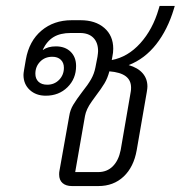

<svg xmlns="http://www.w3.org/2000/svg" viewBox="-20 -626 608 646"><path d="M568 -606 565 -596Q544 -526 505.5 -477Q467 -428 413 -407Q444 -398 460 -379.5Q476 -361 476 -335Q476 -329 474 -317L440 -121Q430 -64 396 -32Q362 0 311 0H222Q202 0 190.5 -10Q179 -20 179 -39Q179 -47 180 -51L213 -236Q216 -256 226.5 -273.5Q237 -291 256 -316Q276 -341 286.5 -359.5Q297 -378 301 -399L308 -435Q310 -449 310 -454Q310 -483 294 -499Q278 -515 249 -515H218Q183 -515 160.5 -501.5Q138 -488 124 -459L125 -458Q141 -470 168 -470Q199 -470 217.5 -452Q236 -434 236 -404Q236 -361 207 -332.5Q178 -304 134 -304Q101 -304 80 -323.5Q59 -343 59 -374Q59 -379 61 -391L67 -426Q78 -488 119.5 -523Q161 -558 221 -558H251Q301 -558 331 -532Q361 -506 361 -462Q361 -449 358 -435L356 -424Q410 -434 452 -480.5Q494 -527 514 -596L517 -606ZM99 -378Q99 -361 109.5 -351Q120 -341 139 -341Q163 -341 179 -357.5Q195 -374 195 -398Q195 -415 184.5 -425Q174 -435 156 -435Q131 -435 115 -418.5Q99 -402 99 -378ZM421 -331Q421 -356 403 -369.5Q385 -383 348 -386Q342 -363 331.5 -345.5Q321 -328 302 -303Q299 -299 289 -285Q279 -271 273.5 -259Q268 -247 266 -236L233 -47H310Q340 -47 359.5 -66.5Q379 -86 386 -121L420 -318Q421 -323 421 -331Z"/></svg>

Font: Bai Jamjuree Light
Style: Italic
Weight: 300
Italic angle: -10°
Version: Version 1.000; ttfautohint (v1.6)